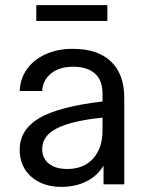

<svg xmlns="http://www.w3.org/2000/svg" viewBox="-20 -721 581 751"><path d="M220 10Q147 10 102 -30Q57 -70 57 -135Q57 -214 133.5 -259Q210 -304 381 -324V-355Q381 -408 350.5 -434Q320 -460 267 -460Q212 -460 179.5 -433.5Q147 -407 145 -365H57Q59 -413 85 -450Q111 -487 157.5 -508.5Q204 -530 265 -530Q362 -530 414 -480.5Q466 -431 466 -339V0H385V-73Q361 -33 318 -11.5Q275 10 220 10ZM145 -139Q145 -102 171 -81Q197 -60 243 -60Q307 -60 344 -100.5Q381 -141 381 -211V-261Q258 -248 201.5 -218.5Q145 -189 145 -139ZM122 -639V-701H400V-639Z"/></svg>

Font: Hedvig Letters Sans
Style: Regular
Weight: 400
Designer: Alexander Örn & Tor Weibull
Foundry: Kanon Foundry
Version: Version 1.000; ttfautohint (v1.8.4.7-5d5b)